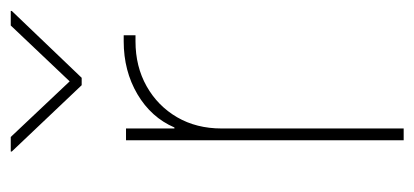

<svg xmlns="http://www.w3.org/2000/svg" viewBox="-232 -558 789 366"><g transform="rotate(-90 163.0 -374.5)"><path d="M79.1 0V-529.3H101.6V-437H103.5Q122.6 -481.4 167 -507.6Q211.4 -533.7 267.6 -533.7Q272 -533.7 273.4 -533.7Q274.9 -533.7 279.3 -533.7V-511.2Q276.9 -511.2 274.4 -511.2Q272 -511.2 267.6 -511.2Q219.7 -511.2 182.1 -490Q144.5 -468.8 123 -431.9Q101.6 -395 101.6 -347.2V0ZM85.4 -749 191.4 -636.7 297.9 -749H325.7V-747.1L198.2 -613.8H184.1L57.6 -747.1V-749Z"/></g></svg>

Font: Inter 24pt Thin
Style: Regular
Weight: 250
Designer: Rasmus Andersson
Foundry: rsms
Version: Version 4.001;git-66647c0bb